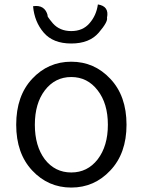

<svg xmlns="http://www.w3.org/2000/svg" viewBox="-20 -832 642 865"><path d="M53 -270Q53 -400 125 -477Q197 -554 301 -554Q405 -554 477 -477Q550 -400 550 -270Q550 -141 477 -64Q405 13 301 13Q197 13 125 -64Q53 -141 53 -270ZM420 -114Q466 -174 466 -270Q466 -366 420 -425Q374 -485 301 -485Q228 -485 182 -425Q137 -366 137 -270Q137 -174 182 -114Q228 -55 301 -55Q374 -55 420 -114ZM129 -804Q182 -812 195 -762Q188 -763 218 -727Q249 -692 301 -692Q353 -692 383 -727Q414 -762 421 -812Q473 -804 462 -752Q467 -734 425 -685Q383 -636 301 -636Q219 -636 177 -685Q135 -734 129 -804Z"/></svg>

Font: Swei Half Moon CJK TC
Style: DemiLight
Weight: 350
Version: Version 2.125